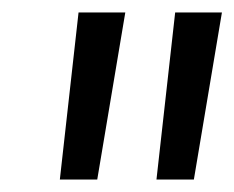

<svg xmlns="http://www.w3.org/2000/svg" viewBox="-20 -760 376 308"><path d="M181 -740 136 -472H76L106 -740ZM336 -740 291 -472H231L261 -740Z"/></svg>

Font: Pathway Extreme SemiCondensed Light
Style: Italic
Weight: 300
Width: 4
Italic angle: -8°
Version: Version 1.001;gftools[0.9.26]